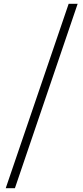

<svg xmlns="http://www.w3.org/2000/svg" viewBox="-20 -807 434 1004"><path d="M10 177H58L386 -787H339Z"/></svg>

Font: Noto Sans TC Light
Style: Regular
Weight: 300
Designer: Ryoko NISHIZUKA 西塚涼子 (kana, bopomofo & ideographs); Paul D. Hunt (Latin, Greek & Cyrillic); Sandoll Communications 산돌커뮤니
Foundry: Adobe
Version: Version 2.004;hotconv 1.0.118;makeotfexe 2.5.65603